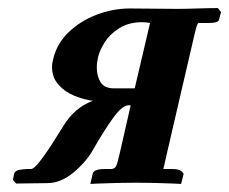

<svg xmlns="http://www.w3.org/2000/svg" viewBox="-20 -454 568 476"><path d="M136 -140Q164 -187 210 -204Q188 -207 164.5 -216.5Q141 -226 125 -244Q109 -262 109 -288Q109 -298 112 -308Q121 -346 150 -374Q179 -402 219.5 -417.5Q260 -433 302 -433L419 -432Q441 -432 470 -433Q499 -434 520 -434L528 -424L523 -405Q521 -397 497 -397H472Q469 -397 463 -372L395 -79Q391 -61 388 -48Q385 -35 385 -35H406Q424 -35 430 -29.5Q436 -24 435 -22L429 2Q429 2 409 1Q389 0 362.5 -0.5Q336 -1 318 -1Q301 -1 273.5 -0.5Q246 0 225 1Q204 2 204 2L210 -24Q213 -35 241 -35H255Q265 -35 268.5 -43.5Q272 -52 278 -79L304 -193H299Q283 -193 260 -161Q237 -129 212 -85Q195 -54 163 -27Q131 0 97 0L20 1L12 -8L15 -23Q17 -31 28.5 -33Q40 -35 50 -35H57Q64 -35 78.5 -53.5Q93 -72 109 -97Q125 -122 136 -140ZM314 -235 352 -397Q346 -398 342 -398.5Q338 -399 333 -399Q299 -399 275.5 -384Q252 -369 239.5 -349Q227 -329 223 -312Q220 -299 220 -286Q220 -265 229.5 -250Q239 -235 262 -235Z"/></svg>

Font: Libertinus Serif SemiBold
Style: Italic
Weight: 600
Italic angle: -11.5°
Designer: Philipp H. Poll, Khaled Hosny
Foundry: Caleb Maclennan
Version: Version 7.051;RELEASE